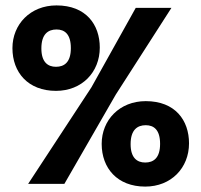

<svg xmlns="http://www.w3.org/2000/svg" viewBox="-20 -680 745 710"><path d="M614 -651 408 -330 218 0H84L318 -357L482 -651ZM187 -344C283 -344 349 -413 349 -504C349 -589 298 -660 189 -660C92 -660 26 -590 26 -502C26 -412 84 -344 187 -344ZM187 -433C157 -433 133 -450 133 -501C133 -554 158 -571 189 -571C219 -571 242 -554 242 -502C242 -450 218 -433 187 -433ZM517 10C613 10 679 -59 679 -150C679 -235 628 -306 519 -306C422 -306 356 -236 356 -148C356 -58 414 10 517 10ZM517 -79C487 -79 463 -96 463 -147C463 -200 488 -217 519 -217C549 -217 572 -200 572 -148C572 -96 548 -79 517 -79Z"/></svg>

Font: Zilla Slab Bold
Style: Regular
Weight: 700
Designer: Typotheque.com
Foundry: Typotheque type foundry
Version: Version 1.3; 2018